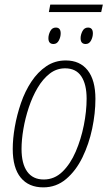

<svg xmlns="http://www.w3.org/2000/svg" viewBox="-20 -799 468 829"><path d="M191 -747 197 -779H424L417 -747ZM211 -609Q189 -609 189 -634Q189 -649 197 -664.5Q205 -680 221 -680Q242 -680 242 -655Q242 -639 234 -624Q226 -609 211 -609ZM350 -609Q328 -609 328 -634Q328 -649 336 -664.5Q344 -680 360 -680Q381 -680 381 -655Q381 -639 373 -624Q365 -609 350 -609ZM167 10Q104 10 69.5 -32Q35 -74 35 -156Q35 -200 44 -251.5Q53 -303 70.5 -354Q88 -405 115.5 -446.5Q143 -488 180 -513Q217 -538 264 -538Q325 -538 358.5 -495.5Q392 -453 392 -372Q392 -310 378 -243.5Q364 -177 336 -119.5Q308 -62 265.5 -26Q223 10 167 10ZM169 -24Q215 -24 249.5 -57.5Q284 -91 307 -144.5Q330 -198 342 -258.5Q354 -319 354 -373Q354 -435 331 -469.5Q308 -504 261 -504Q224 -504 194.5 -481Q165 -458 142.5 -420Q120 -382 104.5 -335.5Q89 -289 81 -242Q73 -195 73 -156Q73 -92 97.5 -58Q122 -24 169 -24Z"/></svg>

Font: Noto Sans Condensed ExtraLight
Style: Italic
Weight: 200
Width: 3
Italic angle: -12°
Designer: Monotype Design Team
Foundry: Monotype Imaging Inc.
Version: Version 2.013; ttfautohint (v1.8.4.7-5d5b)